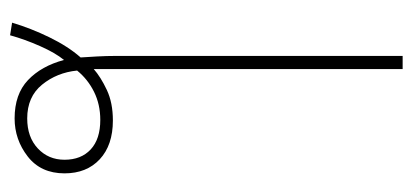

<svg xmlns="http://www.w3.org/2000/svg" viewBox="-239 -561 819 381"><g transform="rotate(90 170.5 -370.5)"><path d="M25 15Q36 -22 54 -59Q72 -96 94 -121Q93 -135 92 -154Q91 -173 91 -189V-760H117V-147Q133 -161 158.5 -173Q184 -185 219 -185Q268 -185 296 -159Q324 -133 324 -89Q324 -42 290.5 -16Q257 10 215 10Q167 10 139 -16.5Q111 -43 99 -88Q85 -71 71.5 -40.5Q58 -10 50 19ZM215 -15Q252 -15 274.5 -36Q297 -57 297 -89Q297 -122 276.5 -141Q256 -160 218 -160Q187 -160 162 -147.5Q137 -135 120 -114Q124 -74 148 -44.5Q172 -15 215 -15Z"/></g></svg>

Font: Noto Sans Thin
Style: Regular
Weight: 100
Designer: Monotype Design Team
Foundry: Monotype Imaging Inc.
Version: Version 2.007